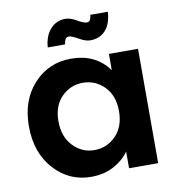

<svg xmlns="http://www.w3.org/2000/svg" viewBox="-84 -831 847 916"><g transform="rotate(-10 339.0 -373.0)"><path d="M286 -563Q406 -563 469 -475V-554H610V0H469V-81Q442 -42 394.5 -16.5Q347 9 285 9Q178 9 105.5 -71.5Q33 -152 33 -279Q33 -406 105.5 -484.5Q178 -563 286 -563ZM322 -440Q262 -440 219 -397Q176 -354 176 -279Q176 -204 219 -159Q262 -114 322 -114Q383 -114 426 -158Q469 -202 469 -277Q469 -352 426 -396Q383 -440 322 -440ZM271 -635H187Q191 -690 220 -722.5Q249 -755 293 -755Q317 -755 346.5 -737.5Q376 -720 392 -720Q411 -720 414 -753H499Q495 -694 467 -663.5Q439 -633 393 -633Q371 -633 339.5 -651Q308 -669 294 -669Q275 -669 271 -635Z"/></g></svg>

Font: SVN-Poppins SemiBold
Style: Regular
Weight: 600
Designer: Ninad Kale (Devanagari), Jonny Pinhorn (Latin)
Foundry: Indian Type Foundry
Version: Version 3.002 2017